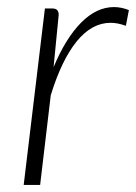

<svg xmlns="http://www.w3.org/2000/svg" viewBox="-20 -523 384 543"><path d="M47 0 107 -499H128.5Q146 -499 146 -481L131.5 -333Q165.5 -414.5 209.2 -458.8Q253 -503 302.5 -503Q323 -503 344.5 -494.5L336 -450Q313 -458.5 293 -458.5Q239.5 -458.5 196.8 -405.8Q154 -353 123.5 -253.5L93.5 0Z"/></svg>

Font: Lato TR Light
Style: Italic
Weight: 300
Italic angle: -12°
Designer: Lukasz Dziedzic
Foundry: Lukasz Dziedzic
Version: Version 1.104 2013